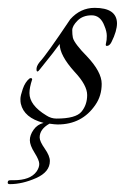

<svg xmlns="http://www.w3.org/2000/svg" viewBox="-53 -301 318 489"><path d="M219 -184Q215 -184 217 -191Q219 -198 219 -209.5Q219 -221 213 -235Q203 -262 180.5 -262Q158 -262 144.5 -248.5Q131 -235 131 -224Q131 -213 132.5 -205.5Q134 -198 144 -185Q154 -172 168 -158Q206 -118 206 -87.5Q206 -57 190 -34Q156 16 94 16Q87 16 73 14Q48 28 48 49Q48 59 61 77.5Q74 96 74 109Q74 137 39 152.5Q4 168 -28 168Q-35 168 -33 162Q-33 158 -26 158H-18Q24 158 40 136Q47 126 47 116.5Q47 107 35 88Q23 69 23 56Q23 43 32.5 29.5Q42 16 58 12Q8 -1 0 -37Q-1 -41 -1 -49Q-1 -57 5 -74.5Q11 -92 22 -101Q28 -104 29 -99Q22 -78 22 -64Q22 -33 65 -7Q77 1 91 1Q140 1 154.5 -16.5Q169 -34 169 -59Q169 -84 137 -118Q99 -160 99 -189Q87 -172 49 -125Q41 -114 40 -123Q39 -132 48 -143Q65 -161 126 -252Q152 -281 188 -281Q244 -281 245 -242Q245 -222 231 -194Q226 -184 219 -184Z"/></svg>

Font: Italianno
Style: Regular
Weight: 400
Designer: Robert E. Leuschke
Foundry: Robert E. Leuschke
Version: Version 1.003